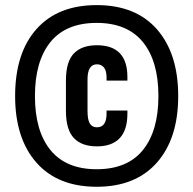

<svg xmlns="http://www.w3.org/2000/svg" viewBox="-20 -712 742 738"><path d="M38.1 -342.8Q38.1 -507.8 120.1 -600.1Q202.1 -692.4 351.6 -692.4Q502 -692.4 583.5 -599.1Q665 -505.9 665 -342.8Q665 -179.7 583 -86.9Q501 5.9 351.6 5.9Q202.1 5.9 120.1 -86.9Q38.1 -179.7 38.1 -342.8ZM588.9 -342.8Q588.9 -477.5 528.8 -550.8Q468.8 -624 351.6 -624Q233.4 -624 173.8 -550.3Q114.3 -476.6 114.3 -342.8Q114.3 -208 174.3 -134.8Q234.4 -61.5 351.6 -61.5Q469.7 -61.5 529.3 -135.3Q588.9 -209 588.9 -342.8ZM233.4 -286.1V-402.3Q233.4 -474.6 263.7 -506.3Q293.9 -538.1 352.5 -538.1Q469.7 -538.1 469.7 -416V-402.3H389.6V-414.1Q389.6 -439.5 379.9 -452.1Q370.1 -464.8 352.5 -464.8Q315.4 -464.8 316.4 -403.3V-285.2Q316.4 -252 325.2 -237.3Q334 -222.7 352.5 -222.7Q389.6 -222.7 389.6 -275.4V-287.1H469.7V-275.4Q469.7 -211.9 439.9 -180.7Q410.2 -149.4 352.5 -149.4Q293.9 -149.4 263.7 -181.6Q233.4 -213.9 233.4 -286.1Z"/></svg>

Font: Altinn-DIN Condensed
Style: DINCondensed-Bold
Weight: 700
Width: 3
Designer: Charles Nix
Foundry: Altinn
Version: Version 2.00